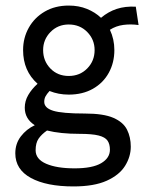

<svg xmlns="http://www.w3.org/2000/svg" viewBox="-20 -496 540 690"><path d="M227 -156Q190 -156 158 -169Q148 -158 143.5 -149.5Q139 -141 139 -130Q139 -108 171 -98Q203 -88 285 -88Q352 -88 387.5 -72.5Q423 -57 436.5 -30Q450 -3 450 31Q450 67 429.5 100Q409 133 363.5 153.5Q318 174 244 174Q147 174 91 143.5Q35 113 35 55Q35 20 55 -6Q75 -32 105 -46Q69 -69 69 -109Q69 -133 81.5 -154.5Q94 -176 115 -195Q63 -241 63 -316Q63 -360 83.5 -396.5Q104 -433 141 -454.5Q178 -476 227 -476Q263 -476 292.5 -464Q322 -452 343 -432Q369 -454 399.5 -464Q430 -474 468 -472L478 -406Q450 -410 423.5 -406.5Q397 -403 375 -389Q391 -355 391 -316Q391 -271 371 -234.5Q351 -198 314 -177Q277 -156 227 -156ZM227 -223Q267 -223 293.5 -250Q320 -277 320 -316Q320 -354 293.5 -381Q267 -408 227 -408Q188 -408 161.5 -381Q135 -354 135 -316Q135 -277 161 -250Q187 -223 227 -223ZM108 44Q108 76 146 92.5Q184 109 248 109Q312 109 343.5 90.5Q375 72 375 42Q375 22 366.5 9.5Q358 -3 334.5 -9Q311 -15 265 -15Q231 -15 202 -18Q173 -21 149 -27Q129 -13 118.5 2.5Q108 18 108 44Z"/></svg>

Font: Inconsolata Medium
Style: Regular
Weight: 500
Monospace: yes
Designer: Raph Levien, Cyreal, Brenton Simpson
Foundry: Raph Levien, Cyreal, Google
Version: Version 3.001; ttfautohint (v1.8.2.53-6de2)